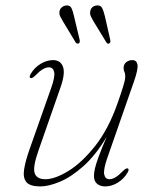

<svg xmlns="http://www.w3.org/2000/svg" viewBox="-20 -678 580 706"><path d="M450 -58.5Q456 -56 449.5 -44Q435.5 -20 412.8 -6.2Q390 7.5 367 7.5Q349 7.5 337.2 -2Q325.5 -11.5 325.5 -31Q325.5 -42.5 329 -58.2Q332.5 -74 342.5 -101.2Q352.5 -128.5 372 -174.5Q332 -107.5 287.2 -67.5Q242.5 -27.5 200.8 -10Q159 7.5 128.5 7.5Q90.5 7.5 77.2 -8.2Q64 -24 68.5 -54.2Q73 -84.5 88.5 -128.5L167.5 -352.5Q183 -395.5 179.2 -413Q175.5 -430.5 159.5 -430.5Q150 -430.5 138 -423.8Q126 -417 109.5 -400Q98 -388.5 92 -391Q86 -393.5 92.5 -405.5Q106.5 -429.5 129.2 -443.2Q152 -457 175 -457Q202.5 -457 211.5 -432.8Q220.5 -408.5 203 -358L121.5 -124.5Q100 -63.5 107.5 -41.2Q115 -19 147 -19Q181.5 -19 231 -49Q280.5 -79 330 -141.5Q379.5 -204 413 -300.5Q425.5 -336 431.2 -354.8Q437 -373.5 438.8 -382.2Q440.5 -391 440.5 -396.5Q440.5 -408 437.5 -413.5Q434.5 -419 434.5 -428.5Q434.5 -441.5 444 -449.2Q453.5 -457 466.5 -457Q482.5 -457 485.5 -440.5Q488.5 -424 473 -379.5L374.5 -97Q359.5 -54 363.2 -36.5Q367 -19 382.5 -19Q392.5 -19 404.2 -25.8Q416 -32.5 432.5 -49.5Q444 -61 450 -58.5ZM252 -619 273 -531Q274.5 -521.5 270 -518.5Q264 -515.5 258.5 -521.5L212 -598.5Q206.5 -608 202 -616.5Q197.5 -625 198.5 -634.5Q199.5 -644.5 207 -650.8Q214.5 -657 223.5 -658Q237.5 -659 242.8 -648.2Q248 -637.5 252 -619ZM365.5 -619 385.5 -531Q387 -521.5 382 -518.5Q376 -515 371.5 -521.5L324.5 -598.5Q319 -608 314.8 -616.5Q310.5 -625 311.5 -634.5Q314.5 -655.5 336 -658Q350.5 -659 355.8 -648.2Q361 -637.5 365.5 -619Z"/></svg>

Font: Fraunces 9pt Thin
Style: Italic
Weight: 100
Italic angle: -16°
Version: Version 1.000;[b76b70a41]